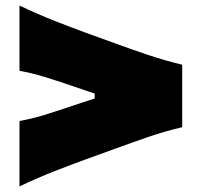

<svg xmlns="http://www.w3.org/2000/svg" viewBox="-20 -706 727 692"><path d="M50.3 -34.2V-270Q94.7 -277.8 139.2 -291.5Q183.6 -305.2 228 -320.3L321.3 -351.1V-368.7L228 -400.4Q183.6 -415.5 139.2 -429.2Q94.7 -442.9 50.3 -450.7V-686Q114.7 -655.3 174.8 -631.6Q234.9 -607.9 288.1 -588.4L398.9 -548.3Q452.1 -528.8 512.2 -508.5Q572.3 -488.3 636.7 -472.7V-247.6Q572.3 -232.4 512.2 -211.7Q452.1 -190.9 398.9 -171.4L288.1 -131.3Q234.9 -111.8 174.8 -88.4Q114.7 -64.9 50.3 -34.2Z"/></svg>

Font: Pinar-FD Black
Style: Regular
Weight: 900
Designer: Amin Abedi
Version: Version 3.000